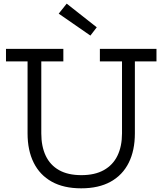

<svg xmlns="http://www.w3.org/2000/svg" viewBox="-20 -1019 888 1049"><path d="M525.7 -752H834.9V-683.6H716.9V-290.2Q716.9 -197.3 683.5 -130.1Q650.1 -62.8 584.7 -26.4Q519.4 9.9 423.6 9.9Q328 9.9 262.8 -26.4Q197.5 -62.8 164.1 -130.1Q130.6 -197.3 130.6 -290.2V-683.6H12.7V-752H326.1V-683.6H205.6V-290.2Q205.6 -219.3 229.8 -168.1Q254 -116.9 302.6 -89.5Q351.2 -62.1 424.6 -62.1Q498.2 -62.1 547.5 -89.7Q596.9 -117.3 621.7 -168.4Q646.6 -219.6 646.6 -290.2V-683.6H525.7ZM344.4 -999.1 300.8 -944.4 473.9 -824.6 508.6 -869.8Z"/></svg>

Font: Hepta Slab ExtraLight
Style: Regular
Weight: 200
Designer: Michael LaGattuta
Foundry: Michael LaGattuta
Version: Version 1.100